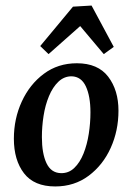

<svg xmlns="http://www.w3.org/2000/svg" viewBox="-20 -659 476 692"><path d="M179 13Q103 13 66.5 -34.5Q30 -82 30 -159Q30 -231 58.5 -293Q87 -355 138 -393Q189 -431 257 -431Q333 -431 370 -382.5Q407 -334 407 -260Q407 -188 379 -126Q351 -64 299.5 -25.5Q248 13 179 13ZM199 -35Q227 -34 247.5 -53.5Q268 -73 281 -105.5Q294 -138 300 -177Q306 -216 306 -254Q306 -312 289.5 -347.5Q273 -383 238 -384Q211 -384 190.5 -364.5Q170 -345 156.5 -312.5Q143 -280 137 -241.5Q131 -203 131 -165Q131 -106 147.5 -71Q164 -36 199 -35ZM125 -493 243 -635 310 -639 390 -490 354 -464 269 -565 155 -464Z"/></svg>

Font: Rasa Medium
Style: Italic
Weight: 500
Italic angle: -7.10001°
Designer: Anna Giedrys (Yrsa+Rasa design), David Brezina (Yrsa art-direction, Rasa art-direction, design)
Foundry: Rosetta Type Foundry
Version: Version 2.004